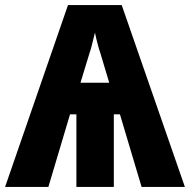

<svg xmlns="http://www.w3.org/2000/svg" viewBox="-24 -734 746 754"><path d="M454 -714 702 0H532L447 -285H423V0H276V-285H251L166 0H-4L243 -714ZM349 -606Q346 -594 342.5 -580Q339 -566 335.5 -552Q332 -538 328 -527L292 -409H405L369 -529Q365 -540 361.5 -553.5Q358 -567 354.5 -580.5Q351 -594 349 -606Z"/></svg>

Font: Noto Sans Display Condensed ExtraBold
Style: Regular
Weight: 800
Width: 3
Designer: Monotype Design Team
Foundry: Monotype Imaging Inc.
Version: Version 2.003